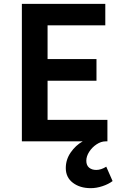

<svg xmlns="http://www.w3.org/2000/svg" viewBox="-20 -737 641 1001"><path d="M323 139Q323 95 348.5 58Q374 21 411 0H94V-717H529V-605H228V-429H483V-316H228V-112H540V0H530Q507 0 483.5 15.5Q460 31 445 54.5Q430 78 430 101Q430 125 444.5 137Q459 149 482 149Q507 149 534 132L567 207Q546 223 514.5 233.5Q483 244 453 244Q397 244 360 216Q323 188 323 139Z"/></svg>

Font: Nebula Sans Semibold
Style: Regular
Weight: 600
Designer: Paul D. Hunt for Adobe (as Source Sans)
Foundry: Nebula Entertainment & Broadcasting LLC
Version: Version 1.010